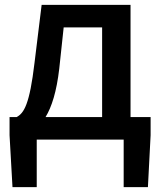

<svg xmlns="http://www.w3.org/2000/svg" viewBox="-20 -570 657 784"><path d="M19 -18 31 194H130V0H485V194H584L595 -18V-92H513V-550H150L121 -314C101 -144 78 -108 48 -92H19ZM222 -290 240 -458H397V-92H166C191 -133 211 -195 222 -290Z"/></svg>

Font: Kinto Sans Med
Style: Regular
Weight: 500
Designer: Authors: Ryoko NISHIZUKA  (kana & ideographs); Paul D. Hunt (Latin, Greek & Cyrillic); Wenlong ZHANG  (bopomofo); Sandol
Foundry: Adobe Systems Incorporated, ookami Inc.
Version: Version 0.001